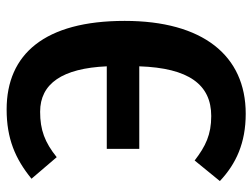

<svg xmlns="http://www.w3.org/2000/svg" viewBox="-111 -635 761 579"><g transform="rotate(-90 269.5 -345.5)"><path d="M229 -706C141 -706 80 -680 20 -631L85 -555C130 -591 167 -605 222 -605C307 -605 353 -538 359 -404H110V-306H359C354 -157 304 -89 209 -89C153 -89 118 -106 75 -139L13 -63C65 -14 128 15 216 15C392 15 496 -115 496 -350C496 -591 396 -706 229 -706Z"/></g></svg>

Font: Fira Sans Medium
Style: Regular
Weight: 500
Designer: Carrois Corporate & Edenspiekermann AG
Foundry: Carrois Corporate GbR & Edenspiekermann AG
Version: Version 4.203